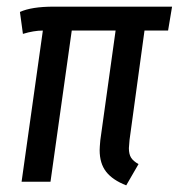

<svg xmlns="http://www.w3.org/2000/svg" viewBox="-20 -547 538 578"><path d="M370 -126Q368 -106 368 -101Q368 -83 374.5 -72.5Q381 -62 397 -53L360 11Q319 -5 299.5 -30Q280 -55 280 -95Q280 -103 282 -125L328 -455H196L132 0H45L109 -455Q82 -455 49 -445L40 -511Q75 -527 142 -527H498L486 -455H415Z"/></svg>

Font: Fira Sans Extra Condensed
Style: Italic
Weight: 400
Width: 3
Italic angle: -8°
Designer: Carrois Corporate & Edenspiekermann AG
Foundry: Carrois Corporate GbR & Edenspiekermann AG
Version: Version 4.203